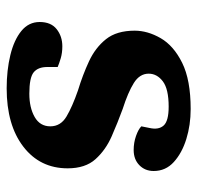

<svg xmlns="http://www.w3.org/2000/svg" viewBox="-28 -550 592 576"><g transform="rotate(90 268.0 -262.0)"><path d="M261 -54Q303 -54 331 -70Q359 -86 359 -117Q359 -148 329.5 -165.5Q300 -183 251 -200Q205 -214 164 -233Q123 -252 97.5 -284Q72 -316 72 -370Q72 -409 94.5 -448Q117 -487 168.5 -512.5Q220 -538 307 -538Q355 -538 397 -525Q439 -512 466 -487.5Q493 -463 493 -427Q493 -401 475.5 -384Q458 -367 430 -367Q408 -367 388 -374Q368 -381 359 -390L364 -415Q370 -442 356.5 -457Q343 -472 300 -472Q247 -472 224 -454.5Q201 -437 201 -412Q201 -385 229 -367.5Q257 -350 307 -334Q348 -319 389 -301Q430 -283 457.5 -252.5Q485 -222 485 -169Q485 -86 420 -36Q355 14 245 14Q191 14 145.5 3Q100 -8 73 -30Q46 -52 46 -85Q46 -119 67.5 -136Q89 -153 119 -153Q139 -153 155.5 -148Q172 -143 181 -139V-108Q181 -80 197 -67Q213 -54 261 -54Z"/></g></svg>

Font: Literata 7pt
Style: Bold Italic
Weight: 700
Italic angle: -2°
Designer: Latin by Veronika Burian and Jose Scaglione. Greek by Irene Vlachou. Cyrillic by Vera Evstafieva
Foundry: TypeTogether
Version: Version 3.002